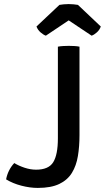

<svg xmlns="http://www.w3.org/2000/svg" viewBox="-20 -912 514 942"><path d="M50 -112Q72 -98.5 100.8 -89Q129.5 -79.5 157 -79.5Q218.5 -79.5 241.2 -116.2Q264 -153 264 -233.5V-683Q276 -685.5 290.8 -686.2Q305.5 -687 317.5 -687Q329.5 -687 344 -686.2Q358.5 -685.5 370 -683V-248.5Q370 -193.5 362.2 -146.5Q354.5 -99.5 333 -64.2Q311.5 -29 271 -9.5Q230.5 10 165.5 10Q127 10 84.8 -1Q42.5 -12 10 -32Q14 -54 24.2 -74.8Q34.5 -95.5 50 -112ZM362.5 -888 474.5 -782Q469 -765.5 455.2 -753.2Q441.5 -741 429.5 -737L317 -812L205 -737Q193 -741 179 -753.2Q165 -765.5 159 -782L271.5 -888Q280.5 -889.5 292.5 -890.8Q304.5 -892 317 -892Q329.5 -892 341.2 -890.8Q353 -889.5 362.5 -888Z"/></svg>

Font: Signika
Style: Regular
Weight: 400
Designer: Anna Giedry
Foundry: Anna Giedry
Version: Version 2.001